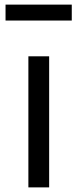

<svg xmlns="http://www.w3.org/2000/svg" viewBox="-20 -812 336 832"><path d="M291 -723V-792H4V-723ZM193 -568H103V0H193Z"/></svg>

Font: Glow Sans SC Normal Book
Style: Regular
Weight: 500
Designer: Ryoko NISHIZUKA (kana, bopomofo & ideographs); Paul D. Hunt (Latin, Greek & Cyrillic); Sandoll Communications, Soo-young
Version: Version 0.93